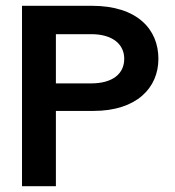

<svg xmlns="http://www.w3.org/2000/svg" viewBox="-20 -643 603 663"><path d="M56 0H173V-260H303C451 -260 527 -339 527 -440C527 -541 455 -623 297 -623H56ZM173 -355V-525H295C369 -525 409 -490 409 -440C409 -389 370 -355 294 -355Z"/></svg>

Font: Inconsolata SemiExpanded
Style: Bold
Weight: 700
Width: 6
Monospace: yes
Designer: Raph Levien, Cyreal, Brenton Simpson
Foundry: Raph Levien, Cyreal, Google
Version: Version 3.100